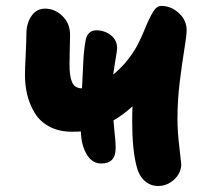

<svg xmlns="http://www.w3.org/2000/svg" viewBox="-20 -681 710 646"><path d="M320.8 -130.9Q290 -130.9 271.7 -161.6Q253.4 -192.4 252 -238.8Q242.2 -237.8 222.2 -237.8Q178.7 -237.8 146.5 -254.9Q114.3 -272 96.9 -300.8Q79.6 -329.6 71.8 -361.6Q64 -393.6 64 -429.2Q64 -447.3 66.4 -496.3Q68.8 -545.4 68.8 -566.9Q68.8 -602.1 85.7 -627Q102.5 -651.9 131.8 -651.9Q164.6 -651.9 190.2 -627Q215.8 -602.1 215.8 -563Q215.8 -553.2 214.8 -517.6Q213.9 -481.9 213.9 -462.9Q213.9 -423.3 222.9 -403.6Q231.9 -383.8 255.9 -383.8Q261.2 -484.9 261.2 -491.2Q266.1 -544.4 271.5 -557.6Q280.8 -578.6 304.2 -579.1Q331.5 -579.1 352.8 -562.7Q374 -546.4 374 -519Q374 -513.7 371.8 -500Q369.6 -486.3 366.2 -465.6Q362.8 -444.8 360.8 -430.2Q403.8 -464.8 435.1 -516.1Q449.7 -541 466.6 -581.8Q483.4 -622.6 495.4 -641.8Q507.3 -661.1 522.9 -661.1Q555.2 -661.1 581.5 -637.2Q607.9 -613.3 607.9 -580.1Q607.9 -560.5 600.3 -515.6Q592.8 -470.7 585 -407.5Q577.1 -344.2 577.1 -279.8Q577.1 -238.8 583.5 -185.8Q589.8 -132.8 589.8 -128.9Q589.8 -99.1 566.2 -77.1Q542.5 -55.2 512.2 -55.2Q485.8 -55.2 466.3 -73Q446.8 -90.8 439.9 -120.1Q424.8 -176.3 424.8 -272Q424.8 -307.1 425.8 -323.2Q393.6 -293.9 361.8 -275.9Q362.8 -263.7 364.7 -243.9Q366.7 -224.1 367.9 -209.7Q369.1 -195.3 369.1 -182.1Q369.1 -130.9 320.8 -130.9Z"/></svg>

Font: Shantell Sans Irregular Bouncy
Style: Bold
Weight: 700
Designer: Stephen Nixon, Anya Danilova, Shantell Martin
Foundry: Arrow Type
Version: Version 1.006;[9816181b4]